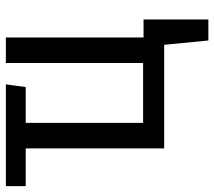

<svg xmlns="http://www.w3.org/2000/svg" viewBox="-58 -522 731 655"><g transform="rotate(-90 307.5 -194.5)"><path d="M568.7 -70.3V150.8H496.9L482.1 0H128.7V-472.3H0V-540H347.2L337.9 -472.3H215.9V-71.8H420V-540H507.2V-70.3Z"/></g></svg>

Font: FiraCode Nerd Font
Style: Regular
Weight: 400
Designer: Carrois Corporate, Edenspiekermann AG, Nikita Prokopov
Foundry: Carrois Corporate, Edenspiekermann AG, Nikita Prokopov
Version: Version 6.002;Nerd Fonts 2.2.2